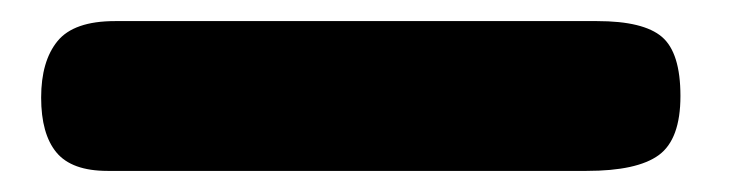

<svg xmlns="http://www.w3.org/2000/svg" viewBox="-20 -162 691 182"><path d="M546 -142Q590 -142 607.5 -127Q625 -112 625 -71Q625 -30 604.5 -15Q584 0 536 0H82Q48 0 33.5 -17.5Q19 -35 19 -69.5Q19 -104 34.5 -123Q50 -142 89 -142Z"/></svg>

Font: Coiny 2.0
Style: Regular
Weight: 400
Version: Version 1.001 July 11, 2018